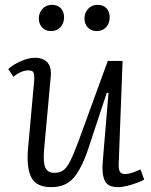

<svg xmlns="http://www.w3.org/2000/svg" viewBox="-20 -757 624 791"><path d="M14 -473Q33 -490 65 -504.5Q97 -519 124 -519Q158 -519 175.5 -499.5Q193 -480 189 -440L162 -145Q157 -89 166.5 -67Q176 -45 204 -45Q225 -45 239.5 -54.5Q254 -64 268.5 -92Q283 -120 303 -174L424 -506H485L469 -82Q468 -61 473.5 -50.5Q479 -40 496 -40Q507 -40 523 -45Q539 -50 559 -59L574 -17Q554 -6 521 4Q488 14 466 14Q424 14 411.5 -13Q399 -40 403 -88L427 -374L420 -375L343 -142Q316 -62 283 -24Q250 14 191 14Q129 14 108.5 -27Q88 -68 96 -151L121 -427Q122 -449 118 -458Q114 -467 97 -467Q68 -467 35 -441ZM140 -681Q140 -704 155 -720.5Q170 -737 193 -737Q218 -737 231 -722.5Q244 -708 244 -685Q244 -662 229.5 -645.5Q215 -629 190 -629Q168 -629 154 -643.5Q140 -658 140 -681ZM328 -681Q328 -704 343 -720.5Q358 -737 382 -737Q406 -737 419 -722.5Q432 -708 432 -685Q432 -662 417.5 -645.5Q403 -629 379 -629Q356 -629 342 -643.5Q328 -658 328 -681Z"/></svg>

Font: Literata 12pt Light
Style: Italic
Weight: 300
Italic angle: -2°
Designer: Latin by Veronika Burian and Jose Scaglione. Greek by Irene Vlachou. Cyrillic by Vera Evstafieva
Foundry: TypeTogether
Version: Version 3.002